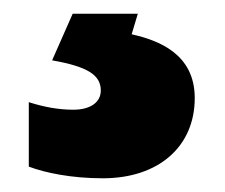

<svg xmlns="http://www.w3.org/2000/svg" viewBox="-20 -20 328 280"><path d="M264 123C264 59 212 39 172 30L181 0H86L56 68C107 77 127 89 127 112C127 129 112 140 87 140C65 140 44 136 22 129V223C46 232 84 240 130 240C211 240 264 194 264 123Z"/></svg>

Font: Noto Sans Thai Looped Black
Style: Regular
Weight: 900
Designer: Sasikarn Vongin, Ben Mitchell
Foundry: The Fontpad Ltd
Version: Version 1.001